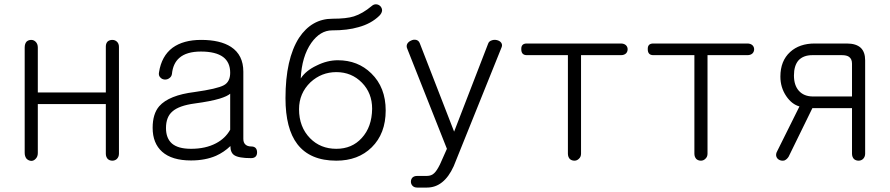

<svg xmlns="http://www.w3.org/2000/svg" viewBox="-20 -723 4102 885"><path d="M93.8 -503.9V-18.6Q93.8 -2 102.5 8.8Q111.3 17.6 124 18.6Q135.7 18.6 144.5 8.8Q154.3 -1 154.3 -17.6V-243.2H467.8V-14.6Q467.8 0 476.6 9.8Q485.4 17.6 498 17.6Q509.8 17.6 518.6 9.8Q528.3 0 528.3 -14.6V-506.8Q528.3 -522.5 518.6 -531.2Q509.8 -539.1 498 -539.1Q485.4 -539.1 476.6 -532.2Q467.8 -523.4 467.8 -508.8V-296.9H154.3V-503.9Q154.3 -520.5 144.5 -530.3Q135.7 -539.1 124 -539.1Q111.3 -539.1 102.5 -531.2Q93.8 -521.5 93.8 -503.9Z M1041 -125Q1018.6 -85 975.6 -62.5Q927.7 -37.1 860.4 -37.1Q800.8 -37.1 772.5 -61.5Q745.1 -85.9 745.1 -132.8Q745.1 -183.6 774.4 -209Q804.7 -236.3 877.9 -246.1Q951.2 -255.9 993.2 -268.6Q1027.3 -279.3 1041 -291ZM907.2 -539.1Q825.2 -539.1 775.4 -502.9Q724.6 -464.8 712.9 -389.6Q710 -375 718.8 -366.2Q726.6 -357.4 738.3 -356.4Q751 -355.5 759.8 -362.3Q770.5 -369.1 772.5 -381.8Q777.3 -430.7 806.6 -456.1Q839.8 -485.4 906.2 -485.4Q974.6 -485.4 1008.8 -460Q1041 -435.5 1041 -387.7Q1041 -345.7 1011.7 -330.1Q981.4 -313.5 877 -298.8Q758.8 -284.2 713.9 -233.4Q683.6 -198.2 683.6 -133.8Q683.6 -62.5 727.5 -23.4Q772.5 16.6 860.4 16.6Q925.8 16.6 975.6 -4.9Q1012.7 -21.5 1042 -49.8Q1042 -19.5 1059.6 -7.8Q1080.1 5.9 1136.7 5.9Q1165 5.9 1165 -21.5Q1164.1 -47.9 1137.7 -47.9Q1120.1 -47.9 1110.4 -57.6Q1101.6 -66.4 1101.6 -83V-392.6Q1101.6 -469.7 1044.9 -506.8Q995.1 -539.1 907.2 -539.1Z M1728.5 -650.4Q1740.2 -662.1 1741.2 -674.8Q1741.2 -685.5 1733.4 -694.3Q1725.6 -702.1 1714.8 -703.1Q1703.1 -704.1 1693.4 -695.3Q1651.4 -660.2 1611.3 -647.5Q1577.1 -636.7 1512.7 -636.7Q1417 -636.7 1358.4 -548.8Q1295.9 -451.2 1295.9 -270.5Q1295.9 -129.9 1350.6 -58.6Q1409.2 17.6 1530.3 17.6Q1630.9 17.6 1693.4 -43.9Q1757.8 -107.4 1757.8 -213.9Q1757.8 -320.3 1691.4 -384.8Q1629.9 -445.3 1537.1 -445.3Q1488.3 -445.3 1439.5 -420.9Q1389.6 -397.5 1366.2 -361.3Q1371.1 -462.9 1415 -525.4Q1456.1 -583 1510.7 -583Q1582 -583 1631.8 -597.7Q1690.4 -613.3 1728.5 -650.4ZM1530.3 -390.6Q1600.6 -390.6 1648.4 -341.8Q1695.3 -293.9 1695.3 -221.7Q1694.3 -137.7 1647.5 -86.9Q1602.5 -37.1 1530.3 -37.1Q1457 -37.1 1409.2 -85.9Q1358.4 -137.7 1358.4 -219.7Q1358.4 -293 1411.1 -343.8Q1461.9 -390.6 1530.3 -390.6Z M1857.4 -498 2040 -37.1 2007.8 35.2Q1993.2 64.5 1981.4 75.2Q1968.8 87.9 1947.3 87.9H1903.3Q1888.7 87.9 1880.9 95.7Q1874 103.5 1874 114.3Q1874 125 1880.9 132.8Q1888.7 141.6 1903.3 141.6H1947.3Q1987.3 141.6 2017.6 117.2Q2048.8 92.8 2071.3 43L2292 -504.9Q2296.9 -516.6 2290 -526.4Q2283.2 -535.2 2270.5 -538.1Q2257.8 -541 2247.1 -537.1Q2233.4 -533.2 2229.5 -520.5L2073.2 -116.2L1915 -523.4Q1910.2 -536.1 1898.4 -539.1Q1886.7 -542 1875 -536.1Q1863.3 -531.2 1857.4 -521.5Q1851.6 -510.7 1857.4 -498Z M2841.8 -522.5H2408.2Q2381.8 -522.5 2382.8 -496.1Q2382.8 -468.8 2408.2 -468.8H2597.7V-14.6Q2597.7 0 2606.4 9.8Q2615.2 17.6 2627.9 17.6Q2639.6 17.6 2648.4 8.8Q2658.2 0 2658.2 -14.6V-468.8H2842.8Q2857.4 -468.8 2866.2 -477.5Q2873 -485.4 2873 -496.1Q2873 -506.8 2865.2 -514.6Q2856.4 -522.5 2841.8 -522.5Z M3424.8 -522.5H2991.2Q2964.8 -522.5 2965.8 -496.1Q2965.8 -468.8 2991.2 -468.8H3180.7V-14.6Q3180.7 0 3189.5 9.8Q3198.2 17.6 3210.9 17.6Q3222.7 17.6 3231.4 8.8Q3241.2 0 3241.2 -14.6V-468.8H3425.8Q3440.4 -468.8 3449.2 -477.5Q3456.1 -485.4 3456.1 -496.1Q3456.1 -506.8 3448.2 -514.6Q3439.5 -522.5 3424.8 -522.5Z M3907.2 -278.3H3727.5Q3685.5 -278.3 3662.1 -304.7Q3639.6 -330.1 3639.6 -375Q3639.6 -419.9 3660.2 -444.3Q3682.6 -468.8 3724.6 -468.8H3860.4Q3882.8 -468.8 3893.6 -460.9Q3907.2 -451.2 3907.2 -429.7ZM3665 -232.4 3562.5 -26.4Q3554.7 -12.7 3558.6 -1Q3562.5 9.8 3573.2 14.6Q3584 19.5 3595.7 16.6Q3607.4 11.7 3615.2 -1L3724.6 -224.6H3907.2V-14.6Q3907.2 0 3916 9.8Q3924.8 17.6 3937.5 17.6Q3949.2 17.6 3958 9.8Q3967.8 0 3967.8 -14.6V-445.3Q3967.8 -482.4 3948.2 -502Q3926.8 -522.5 3882.8 -522.5H3735.4Q3665 -522.5 3622.1 -483.4Q3577.1 -442.4 3577.1 -370.1Q3577.1 -319.3 3604.5 -279.3Q3629.9 -242.2 3665 -232.4Z"/></svg>

Font: Gulim
Style: Regular
Weight: 400
Version: Version 2.21